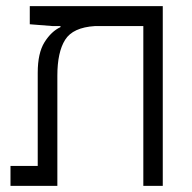

<svg xmlns="http://www.w3.org/2000/svg" viewBox="-20 -606 626 626"><path d="M510.7 0H447.3V-521H289.6Q217.8 -516.6 192.4 -476.3Q167 -436 167 -359.4V0H14.2V-64.9H103V-368.7Q103 -433.1 125.2 -468.5Q147.5 -503.9 177.2 -517.6V-521H151.9L77.1 -526.9V-585.9H510.7Z"/></svg>

Font: Cascadia Code NF Light
Style: Regular
Weight: 300
Monospace: yes
Designer: Aaron Bell
Foundry: Saja Typeworks
Version: Version 2404.023; ttfautohint (v1.8.4)